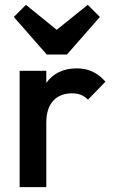

<svg xmlns="http://www.w3.org/2000/svg" viewBox="-20 -772 465 792"><path d="M61 0H171V-267C171 -349 215 -387 277 -387C305 -387 325 -379 343 -361L415 -435C382 -473 344 -490 296 -490C240 -490 198 -468 171 -430V-480H61ZM37 -702 173 -547H256L392 -702L342 -752L214 -649L87 -752Z"/></svg>

Font: MV Cash Medium
Style: Regular
Weight: 500
Designer: Rodrigo Fuenzalida
Foundry: fragTYPE
Version: Version 1.100;Glyphs 3.1.2 (3151)